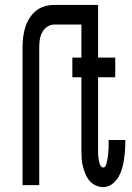

<svg xmlns="http://www.w3.org/2000/svg" viewBox="-20 -755 540 783"><path d="M72 0V-563Q72 -583 74.5 -603.5Q77 -624 83 -643.5Q89 -663 100 -680.5Q111 -698 127 -711Q143 -724 162.5 -729.5Q182 -735 203 -735H346V-655H203Q187 -655 173.5 -646.5Q160 -638 152.5 -624Q145 -610 142.5 -594.5Q140 -579 140 -563V0ZM401 8Q385 8 370 1Q355 -6 344.5 -18.5Q334 -31 328 -46Q322 -61 318 -76.5Q314 -92 313 -108.5Q312 -125 312 -141V-440H275V-520H312V-735H380V-520H450V-440H380V-141Q380 -134 380 -128Q380 -122 381 -115.5Q382 -109 383 -102.5Q384 -96 385.5 -90Q387 -84 391 -78Q395 -72 401 -72Q407 -72 410 -77.5Q413 -83 414.5 -88.5Q416 -94 417 -99.5Q418 -105 419 -110.5Q420 -116 420.5 -121.5Q421 -127 421.5 -133Q422 -139 422.5 -144.5Q423 -150 423 -155.5Q423 -161 423 -167Q423 -173 423 -178V-184H491V-175Q491 -156 489.5 -137.5Q488 -119 485 -100.5Q482 -82 476.5 -64Q471 -46 461 -30Q451 -14 435.5 -3Q420 8 401 8Z"/></svg>

Font: Iosevka Medium
Style: Regular
Weight: 500
Monospace: yes
Designer: Belleve Invis
Foundry: Belleve Invis
Version: Version 32.5.0; ttfautohint (v1.8.4)